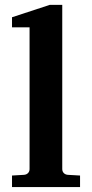

<svg xmlns="http://www.w3.org/2000/svg" viewBox="-20 -760 373 780"><path d="M28.8 0V-46.9L78.1 -49.8Q87.9 -50.8 94 -57.1Q100.1 -63.5 100.1 -73.2V-648.9H28.8V-689.9L182.1 -740.2H232.9V-73.2Q232.9 -63.5 239 -57.1Q245.1 -50.8 254.9 -49.8L305.2 -46.9V0Z"/></svg>

Font: Charis SIL Viet
Style: Bold
Weight: 700
Foundry: SIL International
Version: Version 5.000